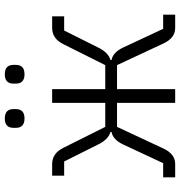

<svg xmlns="http://www.w3.org/2000/svg" viewBox="5 -754 749 799"><g transform="rotate(-90 379.5 -354.5)"><path d="M247 -663V-673Q247 -709 286 -709Q325 -709 325 -673V-663Q325 -627 286 -627Q247 -627 247 -663ZM431 -663V-673Q431 -709 470 -709Q509 -709 509 -673V-663Q509 -627 470 -627Q431 -627 431 -663ZM41 0V-50H100L178 -217Q198 -259 230 -265V-269Q200 -278 180 -316L107 -462H48V-512H96Q141 -512 164 -465L251 -291H351V-512H408V-291H508L595 -465Q618 -512 663 -512H711V-462H652L579 -316Q559 -278 529 -269V-265Q561 -259 581 -217L659 -50H718V0H662Q621 0 598 -49L508 -242H408V0H351V-242H251L161 -49Q138 0 97 0Z"/></g></svg>

Font: IBM Plex Sans Light
Style: Regular
Weight: 300
Designer: Mike Abbink, Paul van der Laan, Pieter van Rosmalen
Foundry: Bold Monday
Version: Version 3.0